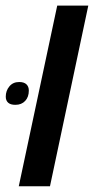

<svg xmlns="http://www.w3.org/2000/svg" viewBox="-64 -650 328 670"><path d="M1.5 0 135.7 -630.4H244.1L110.4 0ZM-10.3 -284.2Q-27.3 -284.2 -35.6 -291.7Q-43.9 -299.3 -43.9 -312.5Q-43.9 -333.5 -31.2 -348.6Q-18.6 -363.8 2.9 -363.8Q20 -363.8 28.3 -355.7Q36.6 -347.7 36.6 -334Q36.6 -311.5 23.9 -297.9Q11.2 -284.2 -10.3 -284.2Z"/></svg>

Font: Open Sans SemiCondensed SemiBold
Style: Italic
Weight: 600
Width: 4
Italic angle: -12°
Designer: Monotype Design Team
Foundry: Monotype Imaging Inc.
Version: Version 3.000